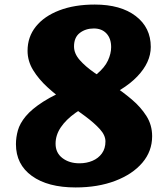

<svg xmlns="http://www.w3.org/2000/svg" viewBox="-20 -797 718 843"><path d="M312 26Q190 26 120 -24.5Q50 -75 50 -164Q50 -194 58.5 -224.5Q67 -255 93 -286.5Q119 -318 170.5 -351Q222 -384 308 -418Q371 -443 405.5 -472Q440 -501 454 -531.5Q468 -562 468 -590Q468 -628 447.5 -650Q427 -672 392 -672Q356 -672 330.5 -652.5Q305 -633 305 -593Q305 -562 330 -533.5Q355 -505 394 -478Q433 -451 476.5 -422Q520 -393 559 -360Q598 -327 623 -287.5Q648 -248 648 -199Q648 -133 605 -82.5Q562 -32 486 -3Q410 26 312 26ZM329 -80Q360 -80 386 -91Q412 -102 427.5 -123.5Q443 -145 443 -176Q443 -203 418.5 -230Q394 -257 355 -286Q316 -315 272 -346.5Q228 -378 189 -413.5Q150 -449 125.5 -489Q101 -529 101 -574Q101 -635 137.5 -680.5Q174 -726 240.5 -751.5Q307 -777 396 -777Q510 -777 576 -726.5Q642 -676 642 -591Q642 -523 582.5 -461Q523 -399 406 -352Q353 -331 311.5 -301.5Q270 -272 247 -238Q224 -204 224 -166Q224 -126 254 -103Q284 -80 329 -80Z"/></svg>

Font: Lemonada
Style: Regular
Weight: 400
Designer: Mohamed Gaber (Arabic), Eduardo Tunni (Latin)
Foundry: Kief Type Foundry
Version: Version 4.005